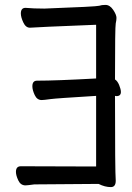

<svg xmlns="http://www.w3.org/2000/svg" viewBox="-20 -740 540 783"><path d="M432 23Q408 23 382 10L120 12Q91 16 84 16Q64 16 54.5 -4.5Q45 -25 45 -39Q45 -62 65 -62L372 -61V-349Q208 -339 187 -336Q158 -332 150 -332Q131 -332 121.5 -352.5Q112 -373 112 -388Q112 -411 131 -411Q209 -411 372 -420V-639Q120 -629 102 -627Q85 -627 75 -648.5Q65 -670 65 -685Q65 -708 84 -708Q116 -705 161 -705Q375 -713 384.5 -716.5Q394 -720 410 -720Q428 -720 441.5 -700Q455 -680 455 -667Q455 -658 452 -644.5Q449 -631 449 -416Q459 -410 466 -393Q473 -376 473 -365Q473 -348 455 -348L449 -349Q449 -39 452 -3Q452 23 432 23Z"/></svg>

Font: LXGW WenKai Mono Medium
Style: Regular
Weight: 500
Monospace: yes
Designer: LXGW / Fontworks Inc.
Foundry: LXGW / Fontworks Inc.
Version: Version 1.520; June 14, 2025